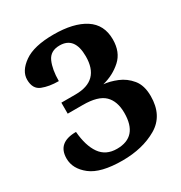

<svg xmlns="http://www.w3.org/2000/svg" viewBox="-172 -848 926 982"><g transform="rotate(-30 291.0 -356.5)"><path d="M269 11Q388 11 473 -38.5Q558 -88 558 -203Q558 -266 528 -302.5Q498 -339 456 -356Q414 -373 378 -376Q442 -392 488.5 -434Q535 -476 535 -551Q535 -638 468.5 -681Q402 -724 284 -724Q168 -724 110 -683Q52 -642 52 -591Q52 -536 92.5 -520Q133 -504 189 -504Q189 -572 208.5 -616Q228 -660 283 -660Q372 -660 372 -545Q372 -402 229 -402H145V-337H234Q324 -337 361 -301Q398 -265 398 -196Q398 -55 274 -55Q209 -55 175.5 -102.5Q142 -150 135 -235Q25 -235 25 -141Q25 -80 83 -34.5Q141 11 269 11Z"/></g></svg>

Font: Noto Serif SemiCondensed Extra
Style: Regular
Weight: 800
Width: 4
Designer: Monotype Design Team
Foundry: Monotype Imaging Inc.
Version: Version 1.002